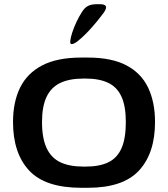

<svg xmlns="http://www.w3.org/2000/svg" viewBox="-20 -884 799 914"><path d="M367 10Q195 10 118.5 -72.5Q42 -155 42 -303Q42 -398 75.5 -466.5Q109 -535 180.5 -572.5Q252 -610 367 -610H398Q511 -610 581.5 -573Q652 -536 685 -467Q718 -398 718 -303Q718 -155 642 -72.5Q566 10 398 10ZM377 -91H388Q454 -91 496 -111.5Q538 -132 558.5 -178.5Q579 -225 579 -303Q579 -379 558 -424.5Q537 -470 494.5 -490Q452 -510 388 -510H377Q310 -510 266.5 -489Q223 -468 201.5 -422.5Q180 -377 180 -303Q180 -226 202 -179Q224 -132 267.5 -111.5Q311 -91 377 -91ZM321 -674Q313 -674 314.5 -689.5Q316 -705 324 -729.5Q332 -754 344 -779.5Q356 -805 369 -825Q382 -847 398.5 -855.5Q415 -864 440 -864H456Q503 -864 474 -824Q458 -802 436.5 -776Q415 -750 392.5 -727Q370 -704 351 -689Q332 -674 321 -674Z"/></svg>

Font: Red Rose SemiBold
Style: Regular
Weight: 600
Designer: Jaikishan Patel
Version: Version 2.000